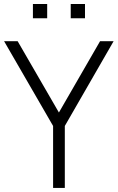

<svg xmlns="http://www.w3.org/2000/svg" viewBox="-20 -922 578 942"><path d="M397 -832.5V-902.5H327V-832.5ZM211.5 -832.5V-902.5H141.5V-832.5ZM298 0V-304L537.5 -720H471L269 -370L66.5 -720H0L240.5 -304V0Z"/></svg>

Font: Vela Sans Light
Style: Regular
Weight: 300
Designer: Principal design: Mikhail Sharanda - project Manrope.
Design modification: Ravid Balaliev
Foundry: Mikhail Sharanda
Version: Version 1.001